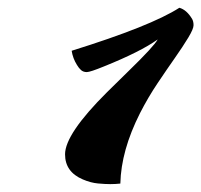

<svg xmlns="http://www.w3.org/2000/svg" viewBox="-20 -837 521 497"><path d="M165.5 -705.6Q370.6 -769.5 444.3 -816.9Q463.4 -811.5 477.5 -787.6Q481 -781.2 481 -771.7Q481 -762.2 467.3 -739.5Q453.6 -716.8 432.9 -687.3Q412.1 -657.7 387.7 -621.3Q363.3 -585 342.3 -543.9Q293.5 -447.3 291.5 -361.8Q278.3 -360.4 265.4 -360.4Q252.4 -360.4 233.6 -362.1Q214.8 -363.8 194.3 -372.6Q148.4 -392.1 148.4 -437.5Q148.4 -490.2 256.8 -598.1Q286.1 -627 312.5 -652.8Q378.4 -716.8 388.2 -734.9Q343.8 -703.1 249 -665Q213.4 -650.4 204.6 -650.4Q195.8 -650.4 189.9 -655.5Q184.1 -660.6 179.2 -668.9Q168.5 -686 165.5 -705.6Z"/></svg>

Font: Molle
Style: Regular
Weight: 400
Italic angle: -22°
Designer: Elena Albertoni
Foundry: Elena Albertoni
Version: Version 1.001; ttfautohint (v0.92) -l 12 -r 12 -G 200 -x 10 